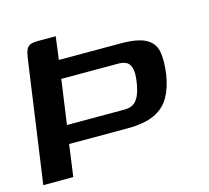

<svg xmlns="http://www.w3.org/2000/svg" viewBox="-81 -589 739 680"><g transform="rotate(-15 288.5 -249.0)"><path d="M61 -447Q64 -469 69 -479.5Q74 -490 84 -494Q94 -498 113 -498H177L166 -414H392Q454 -414 484 -398Q514 -382 520.5 -350Q527 -318 520 -267Q513 -220 494 -186Q475 -152 437.5 -134.5Q400 -117 338 -117H124L108 0H-2ZM157 -347 134 -184H346Q362 -184 375 -190.5Q388 -197 397.5 -215.5Q407 -234 412 -268Q417 -302 411.5 -319Q406 -336 394 -341.5Q382 -347 366 -347Z"/></g></svg>

Font: Genos Thin SemiBold
Style: Italic
Weight: 600
Italic angle: -8°
Version: Version 1.010